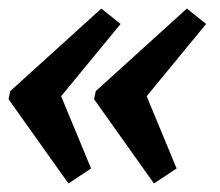

<svg xmlns="http://www.w3.org/2000/svg" viewBox="-32 -470 514 449"><path d="M128 -41 -12 -238 -8 -257 205 -450 250 -414 111 -245 181 -76ZM328 -41 188 -238 192 -257 405 -450 450 -414 311 -245 381 -76Z"/></svg>

Font: Piazzolla Thin ExtraBold
Style: Italic
Weight: 800
Italic angle: -11.3°
Version: Version 2.005